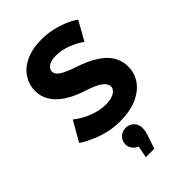

<svg xmlns="http://www.w3.org/2000/svg" viewBox="-284 -811 1206 1206"><g transform="rotate(-45 319.0 -208.5)"><path d="M35 -74 111 -207Q155 -171 213 -148.5Q271 -126 326 -126Q359 -126 381.5 -134Q404 -142 416 -155Q428 -168 428 -184Q428 -198 417.5 -213Q407 -228 379.5 -244Q352 -260 299 -277Q217 -304 166.5 -338.5Q116 -373 93 -414Q70 -455 70 -500Q70 -555 99.5 -601Q129 -647 187 -674.5Q245 -702 330 -702Q398 -702 465.5 -680.5Q533 -659 579 -627L508 -500Q467 -529 418 -547.5Q369 -566 317 -566Q275 -566 253 -550Q231 -534 231 -513Q231 -498 242.5 -484Q254 -470 281.5 -456Q309 -442 356 -426Q441 -398 493 -363.5Q545 -329 569 -287.5Q593 -246 593 -195Q593 -140 562 -93Q531 -46 468 -17Q405 12 309 12Q262 12 215 1.5Q168 -9 123 -28Q78 -47 35 -74ZM384 141Q384 155 379.5 175Q375 195 365 222L343 285H268L284 206Q261 197 247.5 178Q234 159 234 137Q234 108 255 86.5Q276 65 308 65Q341 65 362.5 86.5Q384 108 384 141Z"/></g></svg>

Font: Radio Canada
Style: Regular
Weight: 400
Designer: Charles Daoud, Etienne Aubert Bonn, Alexandre Saumier Demers, Jacques Le Bailly
Foundry: Radio-Canada
Version: Version 2.104;gftools[0.9.28.dev5+ged2979d]